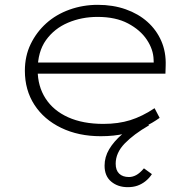

<svg xmlns="http://www.w3.org/2000/svg" viewBox="-20 -554 801 795"><path d="M509 221Q468 221 440.5 198Q413 175 413 132Q413 96 432 64Q451 32 486 1.5Q521 -29 572 -60L597 -35Q533 2 496 40.5Q459 79 459 124Q459 151 473.5 165Q488 179 514 179Q529 179 544 171Q559 163 576 143L609 167Q597 185 581.5 197Q566 209 548.5 215Q531 221 509 221ZM397 10Q305 10 233.5 -24.5Q162 -59 122.5 -120Q83 -181 83 -261Q83 -322 107 -371.5Q131 -421 171.5 -457.5Q212 -494 267.5 -514Q323 -534 385 -534Q448 -534 500.5 -515.5Q553 -497 590.5 -463.5Q628 -430 648 -384Q668 -338 666 -282L665 -249H124V-295H638L617 -283L616 -307Q615 -349 588 -389.5Q561 -430 510 -457Q459 -484 384 -484Q318 -484 261.5 -460Q205 -436 170.5 -388Q136 -340 136 -264Q136 -197 168.5 -146.5Q201 -96 262 -68.5Q323 -41 408 -41Q470 -41 519.5 -56.5Q569 -72 620 -106L641 -66Q612 -45 576 -28Q540 -11 496.5 -0.5Q453 10 397 10Z"/></svg>

Font: Lexend Mega ExtraLight
Style: Regular
Weight: 250
Version: Version 1.007